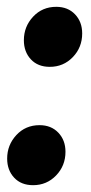

<svg xmlns="http://www.w3.org/2000/svg" viewBox="-20 -526 268 563"><path d="M1 -61Q1 -101 28 -130Q55 -159 96 -159Q130 -159 151 -137Q172 -115 172 -81Q172 -40 144.5 -11.5Q117 17 77 17Q42 17 21.5 -5Q1 -27 1 -61ZM50 -408Q50 -448 77 -477Q104 -506 145 -506Q179 -506 200 -484Q221 -462 221 -428Q221 -387 193.5 -358.5Q166 -330 126 -330Q91 -330 70.5 -352Q50 -374 50 -408Z"/></svg>

Font: Fira Sans Condensed
Style: Bold Italic
Weight: 700
Width: 3
Italic angle: -8°
Designer: Carrois Corporate & Edenspiekermann AG
Foundry: Carrois Corporate GbR & Edenspiekermann AG
Version: Version 4.203